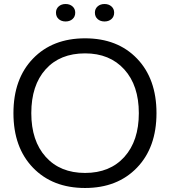

<svg xmlns="http://www.w3.org/2000/svg" viewBox="-20 -928 847 957"><path d="M404 9Q242 9 144.5 -92Q47 -193 47 -364Q47 -535 144.5 -636Q242 -737 404 -737Q566 -737 663 -636Q760 -535 760 -364Q760 -193 662.5 -92Q565 9 404 9ZM404 -662Q279 -662 207.5 -582.5Q136 -503 136 -364Q136 -226 208 -146Q280 -66 404 -66Q528 -66 600 -146Q672 -226 672 -364Q672 -502 599.5 -582Q527 -662 404 -662ZM453 -865Q453 -884 466.5 -896Q480 -908 501 -908Q522 -908 535.5 -896Q549 -884 549 -865Q549 -845 535.5 -833Q522 -821 501 -821Q480 -821 466.5 -833Q453 -845 453 -865ZM259 -865Q259 -884 272.5 -896Q286 -908 307 -908Q328 -908 341.5 -896Q355 -884 355 -865Q355 -845 341.5 -833Q328 -821 307 -821Q286 -821 272.5 -833Q259 -845 259 -865Z"/></svg>

Font: Mona Sans
Style: Regular
Weight: 400
Designer: Deni Anggara
Foundry: GitHub
Version: Version 2.000;Glyphs 3.2.3 (3260)